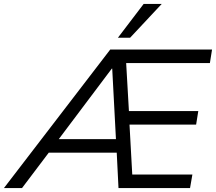

<svg xmlns="http://www.w3.org/2000/svg" viewBox="-75 -957 1099 977"><path d="M-55 0 486 -705H1004L993 -636H567L581 -392H934L923 -323H584L598 -69H904L892 0H528L519 -180H173L37 0ZM494 -608 224 -249H515L496 -608ZM525 -765 656 -937H748L587 -765Z"/></svg>

Font: Nunito Sans
Style: Italic
Weight: 400
Italic angle: -9°
Designer: Vernon Adams
Foundry: Vernon Adams
Version: Version 3.006; ttfautohint (v1.8.3)